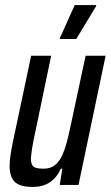

<svg xmlns="http://www.w3.org/2000/svg" viewBox="-20 -730 437 758"><path d="M109 8Q76 8 56 -0.5Q36 -9 27 -27.5Q18 -46 18 -75Q18 -95 22 -121Q26 -147 33 -180L103 -510H182L120 -212Q111 -172 107 -146Q103 -120 102 -104Q102 -88 107 -79Q112 -70 123.5 -67Q135 -64 152 -64Q178 -64 195.5 -77Q213 -90 224.5 -114.5Q236 -139 245 -173.5Q254 -208 263 -253L318 -510H397L290 0H216L226 -64H220Q210 -41 194.5 -25Q179 -9 158 -0.5Q137 8 109 8ZM216 -576 217 -581 275 -710H360L359 -705L281 -576Z"/></svg>

Font: Saira ExtraCondensed Medium
Style: Italic
Weight: 500
Width: 2
Italic angle: -12°
Designer: Hector Gatti with collaboration of the Omnibus-Type team
Foundry: Omnibus-Type
Version: Version 1.101